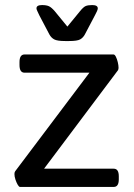

<svg xmlns="http://www.w3.org/2000/svg" viewBox="-20 -738 529 758"><path d="M59 0Q55 0 50 -8.5Q45 -17 41 -29Q37 -41 37 -51Q37 -58 40 -62L333 -451H77Q57 -451 57 -481V-493Q57 -523 77 -523H428Q433 -523 437.5 -514Q442 -505 445 -492.5Q448 -480 448 -471Q448 -465 446 -461L154 -72H429Q449 -72 449 -42V-30Q449 0 429 0ZM237 -576Q206 -576 194 -582.5Q182 -589 175 -602L135 -678Q131 -687 127.5 -694Q124 -701 124 -705Q124 -718 146 -718Q163 -718 173 -713.5Q183 -709 196 -694L246 -633L296 -694Q309 -710 318 -714Q327 -718 344 -718Q366 -718 366 -705Q366 -701 363 -694Q360 -687 355 -678L315 -602Q308 -589 296.5 -582.5Q285 -576 253 -576Z"/></svg>

Font: Asap
Style: Regular
Weight: 400
Designer: Pablo Cosgaya
Foundry: Omnibus-Type
Version: Version 3.001